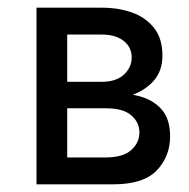

<svg xmlns="http://www.w3.org/2000/svg" viewBox="-20 -480 493 500"><path d="M122 -240V-198H255Q278 -198 294.5 -193.5Q311 -189 321.5 -180Q332 -171 337.5 -160Q343 -149 343 -135Q343 -108 321.5 -89Q300 -70 255 -70H122V0H275Q354 0 388.5 -36.5Q423 -73 423 -125Q423 -170 401 -195Q379 -220 341 -230Q303 -240 255 -240ZM122 -220H245Q288 -220 323.5 -232.5Q359 -245 381 -270.5Q403 -296 403 -335Q403 -380 381 -407.5Q359 -435 323.5 -447.5Q288 -460 245 -460H122V-390H245Q281 -390 302 -373.5Q323 -357 323 -330Q323 -317 317.5 -305.5Q312 -294 302 -285Q292 -276 277.5 -271.5Q263 -267 245 -267H122ZM75 -460V0H155V-460Z"/></svg>

Font: Glinicke Jost Regular
Style: Regular
Weight: 400
Version: Version 3.710